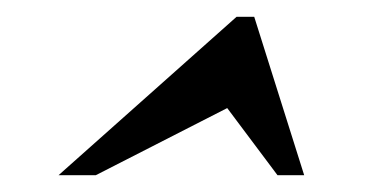

<svg xmlns="http://www.w3.org/2000/svg" viewBox="-20 -770 461 229"><path d="M311 -561 251 -641.1 94.2 -561H49.8L262.2 -750H283.2L342.8 -561Z"/></svg>

Font: Lobster-Regular
Style: Regular
Weight: 400
Designer: Pablo Impallari
Foundry: Pablo Impallari
Version: Version 1.007; ttfautohint (v1.1) -l 8 -r 50 -G 50 -x 14 -D 